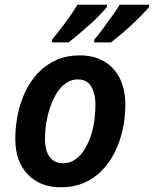

<svg xmlns="http://www.w3.org/2000/svg" viewBox="-20 -786 653 815"><path d="M238 9Q150 9 97.5 -46Q45 -101 45 -196Q45 -251 56 -303Q67 -355 89 -400Q111 -445 144 -479Q177 -513 221 -532Q265 -551 319 -551Q379 -551 422 -525.5Q465 -500 488.5 -453.5Q512 -407 512 -341Q512 -289 501 -237.5Q490 -186 468 -141.5Q446 -97 413.5 -63Q381 -29 337 -10Q293 9 238 9ZM249 -93Q273 -93 294 -105.5Q315 -118 331.5 -141Q348 -164 360.5 -195.5Q373 -227 379 -264.5Q385 -302 385 -344Q385 -372 377.5 -396Q370 -420 354 -434.5Q338 -449 310 -449Q284 -449 261.5 -434Q239 -419 222.5 -393.5Q206 -368 194.5 -335.5Q183 -303 177 -267Q171 -231 171 -196Q171 -146 191 -119.5Q211 -93 249 -93ZM380 -618Q397 -637 416 -663Q435 -689 454.5 -716Q474 -743 488 -766H613V-757Q603 -744 583.5 -724Q564 -704 540.5 -682Q517 -660 493 -640Q469 -620 451 -606H380ZM201 -618Q217 -637 237 -663Q257 -689 276 -716Q295 -743 309 -766H434V-757Q424 -744 405 -724Q386 -704 361.5 -682Q337 -660 313 -640Q289 -620 271 -606H201Z"/></svg>

Font: Noto Sans Display SemiBold
Style: Italic
Weight: 600
Italic angle: -12°
Designer: Monotype Design Team
Foundry: Monotype Imaging Inc.
Version: Version 2.003